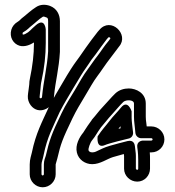

<svg xmlns="http://www.w3.org/2000/svg" viewBox="-20 -752 741 814"><path d="M425 -137C440 -144 514 -162 523 -164C537 -166 546 -178 544 -192L542 -208L540 -226C539 -236 538 -245 538 -252V-280C538 -280 522 -332 493 -296C478 -277 459 -259 444 -239C429 -219 413 -203 394 -174C394 -174 386 -120 425 -137ZM482 -206C485 -210 487 -212 491 -217V-208C489 -207 485 -207 482 -206ZM562 -32C559 -32 556 -35 556 -37V-91C556 -107 553 -117 552 -132C551 -140 547 -160 521 -154C496 -148 471 -141 446 -134C421 -127 404 -117 386 -109C382 -107 376 -106 371 -106C361 -106 356 -111 355 -116C354 -121 361 -146 371 -158C386 -176 389 -186 408 -212C428 -235 437 -248 452 -264C467 -280 490 -308 503 -320C514 -330 548 -330 548 -313V-257C548 -246 549 -235 550 -227L552 -209C553 -203 553 -197 554 -189C555 -176 566 -166 579 -166H622C625 -166 627 -163 627 -161C627 -158 624 -156 622 -156H587C577 -156 559 -150 562 -128L564 -112C565 -103 566 -90 566 -74V-37C566 -34 564 -32 562 -32ZM562 18C593 18 616 -8 616 -37V-74C616 -86 616 -96 615 -106H622C653 -106 677 -131 677 -161C677 -192 651 -216 622 -216H602L600 -233C599 -240 598 -247 598 -257V-313C598 -358 557 -377 526 -377C506 -377 485 -371 469 -356C452 -340 429 -312 416 -299C397 -279 388 -265 370 -245C370 -245 369 -244 369 -243C356 -225 346 -211 340 -201C337 -196 335 -193 333 -190C317 -171 298 -137 306 -105C313 -75 341 -56 371 -56C405 -56 435 -79 459 -86C474 -90 488 -94 505 -99C505 -96 506 -95 506 -90V-37C506 -6 532 18 562 18ZM166 -13C166 -11 163 -8 161 -8C159 -8 156 -11 156 -13V-55C156 -65 162 -78 165 -95C180 -171 205 -214 233 -277C253 -316 268 -339 290 -377C316 -421 334 -450 343 -462C353 -476 362 -490 368 -499L385 -521C406 -549 411 -558 432 -585L439 -593C442 -596 448 -593 448 -589L446 -586L440 -578C421 -556 408 -534 394 -516C381 -500 366 -477 354 -461C332 -432 317 -403 298 -371C277 -335 260 -312 241 -272C198 -183 189 -156 174 -91C172 -85 166 -72 166 -55ZM216 -13V-55C216 -57 220 -68 223 -80C238 -144 244 -160 287 -250C305 -287 319 -309 341 -346C361 -379 375 -406 394 -431C408 -449 423 -473 433 -486C450 -508 465 -529 479 -547L485 -555C529 -606 450 -683 401 -625L394 -617C370 -587 364 -577 344 -550L328 -527C321 -516 313 -506 303 -492C291 -476 272 -447 246 -402C224 -365 209 -340 188 -299L187 -298C159 -236 132 -188 115 -105C113 -95 106 -77 106 -55V-13C106 17 131 42 161 42C191 42 216 17 216 -13ZM87 -608C79 -604 74 -604 76 -612C77 -614 76 -614 78 -615C99 -627 103 -635 114 -643C132 -657 144 -670 160 -680C163 -682 165 -683 174 -679C181 -677 184 -676 184 -662V-534C180 -466 165 -413 158 -340C156 -333 147 -334 148 -341L149 -352C150 -364 152 -373 153 -391C153 -396 155 -403 156 -409C168 -464 174 -518 174 -570V-627C174 -627 171 -678 133 -646C107 -624 107 -618 87 -608ZM124 -572V-570C124 -522 118 -472 107 -420C105 -411 104 -403 104 -394C103 -382 101 -373 99 -356L98 -345C97 -331 102 -317 110 -306C144 -261 204 -294 208 -334L209 -345C215 -408 230 -460 234 -532V-533V-662C234 -690 221 -716 192 -727C173 -734 151 -734 133 -722C111 -708 97 -694 83 -683C64 -669 66 -666 54 -659C42 -652 32 -640 28 -626C19 -595 36 -566 63 -558C85 -552 108 -562 124 -572Z"/></svg>

Font: Squarish
Style: Fog
Weight: 400
Foundry: Cannot Into Space Fonts
Version: Version 0.272